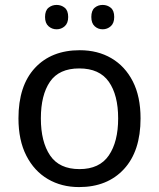

<svg xmlns="http://www.w3.org/2000/svg" viewBox="-20 -750 645 780"><path d="M551 -269Q551 -136 483.5 -63Q416 10 301 10Q230 10 174.5 -22.5Q119 -55 87 -117.5Q55 -180 55 -269Q55 -402 122 -474Q189 -546 304 -546Q377 -546 432.5 -513.5Q488 -481 519.5 -419.5Q551 -358 551 -269ZM146 -269Q146 -174 183.5 -118.5Q221 -63 303 -63Q384 -63 422 -118.5Q460 -174 460 -269Q460 -364 422 -418Q384 -472 302 -472Q220 -472 183 -418Q146 -364 146 -269ZM163 -681Q163 -707 177 -718.5Q191 -730 210 -730Q229 -730 243 -718.5Q257 -707 257 -681Q257 -656 243 -643.5Q229 -631 210 -631Q191 -631 177 -643.5Q163 -656 163 -681ZM351 -681Q351 -707 364.5 -718.5Q378 -730 397 -730Q416 -730 430 -718.5Q444 -707 444 -681Q444 -656 430 -643.5Q416 -631 397 -631Q378 -631 364.5 -643.5Q351 -656 351 -681Z"/></svg>

Font: Noto Sans Thai Looped
Style: Regular
Weight: 400
Designer: Sasikarn Vongin, Ben Mitchell
Foundry: The Fontpad Ltd
Version: Version 1.001; ttfautohint (v1.8.4.7-5d5b)